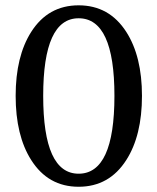

<svg xmlns="http://www.w3.org/2000/svg" viewBox="-20 -693 594 725"><path d="M516.1 -331.1Q516.1 -181.2 457 -88.9Q392.6 12.2 276.9 12.2Q161.6 12.2 97.7 -88.9Q39.1 -181.2 39.1 -331.1Q39.1 -480 97.7 -572.3Q161.6 -672.9 276.9 -672.9Q392.6 -672.9 457 -572.3Q516.1 -480 516.1 -331.1ZM412.1 -331.1Q412.1 -624 276.9 -624Q143.1 -624 143.1 -331.1Q143.1 -37.1 276.9 -37.1Q412.1 -37.1 412.1 -331.1Z"/></svg>

Font: Ezra SIL SR
Style: Regular
Weight: 400
Designer: Development by SIL's NRSI team. OpenType tables by Ralph Hancock ( hancock@dircon.co.uk ).
Foundry: Development by SIL's NRSI team.
Version: Version 2.51; 2007